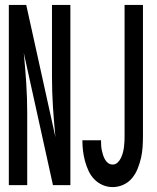

<svg xmlns="http://www.w3.org/2000/svg" viewBox="-20 -755 640 783"><path d="M16 0V-735H87L206 -196Q200 -257 196 -318.5Q192 -380 192 -441V-735H267V0H196L77 -539Q83 -478 87 -416.5Q91 -355 91 -294V0ZM439 8Q418 8 398.5 -0.5Q379 -9 364.5 -24Q350 -39 341 -58.5Q332 -78 326.5 -98.5Q321 -119 318.5 -140Q316 -161 316 -182Q316 -182 316 -182.5Q316 -183 316 -183H392Q392 -183 392 -183Q392 -183 392 -183Q392 -173 392.5 -163Q393 -153 395 -143Q397 -133 400 -123.5Q403 -114 408 -105Q413 -96 421 -90Q429 -84 440 -84Q451 -84 459.5 -92Q468 -100 473 -110.5Q478 -121 481 -132Q484 -143 485.5 -154.5Q487 -166 487.5 -177.5Q488 -189 488 -200V-735H563V-200Q563 -178 561.5 -155Q560 -132 555 -110.5Q550 -89 541.5 -67.5Q533 -46 518.5 -28.5Q504 -11 483 -1.5Q462 8 439 8Z"/></svg>

Font: Zed Mono Semibold Extended
Style: Regular
Weight: 600
Width: 7
Monospace: yes
Designer: Belleve Invis
Foundry: Belleve Invis
Version: Version 1.0.0; ttfautohint (v1.8.4)